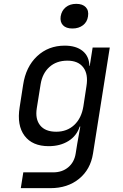

<svg xmlns="http://www.w3.org/2000/svg" viewBox="-20 -797 640 997"><path d="M88 180 101 98H256Q303 98 334.5 71.5Q366 45 373 0L381 -50L397 -140H394Q378 -91 335 -64.5Q292 -38 233 -38Q148 -38 107.5 -92Q67 -146 82 -240L100 -356Q114 -450 172.5 -505Q231 -560 316 -560Q375 -560 409 -532.5Q443 -505 444 -455H446L461 -550H550L463 0Q450 83 390.5 131.5Q331 180 242 180ZM272 -113Q328 -113 365.5 -148Q403 -183 413 -245L429 -350Q439 -412 412.5 -447Q386 -482 330 -482Q273 -482 236.5 -449Q200 -416 191 -360L171 -235Q162 -179 188.5 -146Q215 -113 272 -113ZM356 -649Q323 -649 307 -666Q291 -683 295 -712Q300 -742 321.5 -759.5Q343 -777 376 -777Q409 -777 425.5 -759.5Q442 -742 437 -712Q433 -683 411 -666Q389 -649 356 -649Z"/></svg>

Font: JetBrains Mono NL
Style: Italic
Weight: 400
Italic angle: -9°
Monospace: yes
Designer: Philipp Nurullin, Konstantin Bulenkov
Foundry: JetBrains
Version: Version 2.305; ttfautohint (v1.8.4.7-5d5b)